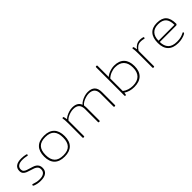

<svg xmlns="http://www.w3.org/2000/svg" viewBox="300 -2110 3477 3477"><g transform="rotate(-45 2038.0 -371.5)"><path d="M250 9Q202 9 164 1Q126 -7 103.5 -17Q81 -27 81 -33Q81 -38 85.5 -47Q90 -56 94 -56Q99 -56 119.5 -48.5Q140 -41 173.5 -33Q207 -25 250 -25Q322 -25 360 -53Q398 -81 398 -134Q398 -176 376.5 -199Q355 -222 321.5 -235Q288 -248 251 -258Q213 -269 177 -283Q141 -297 118.5 -322.5Q96 -348 96 -393Q96 -460 143 -495Q190 -530 279 -530Q312 -530 342 -526Q372 -522 391.5 -516.5Q411 -511 411 -506Q411 -501 408 -491.5Q405 -482 400 -482Q396 -482 360 -489.5Q324 -497 279 -497Q209 -497 171.5 -470.5Q134 -444 134 -393Q134 -360 152.5 -341Q171 -322 201.5 -311.5Q232 -301 266 -291Q296 -282 326.5 -272Q357 -262 381.5 -245.5Q406 -229 421 -202Q436 -175 436 -134Q436 -64 388.5 -27.5Q341 9 250 9Z M863 6Q733 6 665.5 -61.5Q598 -129 598 -259Q598 -391 665.5 -460Q733 -529 863 -529Q991 -529 1058 -460Q1125 -391 1125 -259Q1125 -129 1058 -61.5Q991 6 863 6ZM863 -28Q978 -28 1032 -86.5Q1086 -145 1086 -261Q1086 -378 1032 -436.5Q978 -495 863 -495Q746 -495 691.5 -436.5Q637 -378 637 -261Q637 -145 691.5 -86.5Q746 -28 863 -28Z M1349 2Q1333 2 1333 -10V-373Q1333 -427 1330.5 -454.5Q1328 -482 1325.5 -494Q1323 -506 1323 -511Q1323 -516 1330 -519Q1337 -522 1344 -522Q1350 -522 1353 -517.5Q1356 -513 1360 -497Q1364 -481 1371 -445Q1389 -465 1423.5 -484Q1458 -503 1500.5 -516Q1543 -529 1585 -529Q1718 -529 1754 -431Q1776 -458 1813.5 -480Q1851 -502 1895.5 -515.5Q1940 -529 1982 -529Q2165 -529 2165 -345V-10Q2165 2 2149 2H2143Q2127 2 2127 -10V-345Q2127 -496 1976 -496Q1943 -496 1901 -484.5Q1859 -473 1821 -452Q1783 -431 1763 -402Q1765 -391 1766.5 -376Q1768 -361 1768 -345V-10Q1768 2 1752 2H1746Q1730 2 1730 -10V-345Q1730 -496 1579 -496Q1545 -496 1504 -485Q1463 -474 1427.5 -454.5Q1392 -435 1371 -409V-10Q1371 2 1355 2Z M2644 6Q2530 6 2444 -51Q2443 -41 2441.5 -31Q2440 -21 2438 -10Q2437 -3 2434 -0.5Q2431 2 2423 2H2421Q2407 2 2407 -10V-740Q2407 -752 2424 -752H2428Q2445 -752 2445 -740V-452Q2470 -475 2505.5 -492Q2541 -509 2581 -519Q2621 -529 2657 -529Q2783 -529 2849.5 -460.5Q2916 -392 2916 -261Q2916 -131 2846.5 -62.5Q2777 6 2644 6ZM2642 -28Q2757 -28 2817 -87.5Q2877 -147 2877 -261Q2877 -375 2819.5 -435Q2762 -495 2652 -495Q2597 -495 2541.5 -473Q2486 -451 2445 -412V-92Q2486 -60 2537.5 -44Q2589 -28 2642 -28Z M3140 2Q3124 2 3124 -10V-373Q3124 -427 3121.5 -454.5Q3119 -482 3116.5 -494Q3114 -506 3114 -511Q3114 -516 3121 -519Q3128 -522 3135 -522Q3141 -522 3144 -517.5Q3147 -513 3151 -497Q3155 -481 3162 -445Q3189 -484 3228 -507Q3267 -530 3317 -530Q3349 -530 3377.5 -523.5Q3406 -517 3406 -509Q3406 -504 3403 -494.5Q3400 -485 3395 -485Q3392 -485 3365.5 -491Q3339 -497 3304 -497Q3260 -497 3224 -472.5Q3188 -448 3162 -404V-10Q3162 2 3146 2Z M3773 6Q3643 6 3575.5 -61.5Q3508 -129 3508 -259Q3508 -391 3570.5 -460Q3633 -529 3753 -529Q3877 -529 3934.5 -466Q3992 -403 3992 -270Q3992 -263 3984 -254.5Q3976 -246 3967 -246H3547Q3547 -143 3601.5 -85.5Q3656 -28 3773 -28Q3836 -28 3876.5 -40Q3917 -52 3938 -63.5Q3959 -75 3964 -75Q3969 -75 3972 -67.5Q3975 -60 3975 -55Q3975 -46 3946.5 -31.5Q3918 -17 3872 -5.5Q3826 6 3773 6ZM3547 -278H3954Q3954 -390 3905.5 -442.5Q3857 -495 3753 -495Q3653 -495 3600 -439.5Q3547 -384 3547 -278Z"/></g></svg>

Font: Asap Expanded Thin
Style: Regular
Weight: 100
Width: 7
Designer: Pablo Cosgaya
Foundry: Omnibus-Type
Version: Version 3.001; ttfautohint (v1.8.4.7-5d5b)